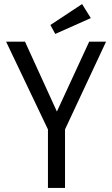

<svg xmlns="http://www.w3.org/2000/svg" viewBox="-20 -925 552 945"><path d="M502 -720 300 -288V0H216V-288L10 -720H103L260 -376L419 -720ZM384 -905 427 -836 252 -758 228 -802Z"/></svg>

Font: Carrois Gothic SC
Style: Regular
Weight: 400
Designer: Ralph du Carrois
Foundry: Ralph du Carrois
Version: Version 1.001